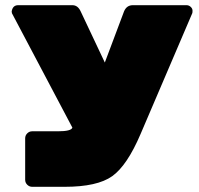

<svg xmlns="http://www.w3.org/2000/svg" viewBox="-20 -720 768 740"><path d="M104 -214H204Q254 -214 259 -228L26 -669Q25 -672 25 -676Q29 -700 50 -700H259Q280 -700 291 -676L384 -479L458 -676Q468 -700 492 -700H699Q708 -700 715 -693.5Q722 -687 722 -679Q722 -671 721 -669L522 -204Q470 -82 412.5 -41Q355 0 229 0H104Q93 0 85 -8Q77 -16 77 -27V-187Q77 -198 85 -206Q93 -214 104 -214Z"/></svg>

Font: Rubik One
Style: Regular
Weight: 400
Designer: Hubert and Fischer with Elvire Volk Leonovitch
Foundry: Hubert and Fischer with Elvire Volk Leonovitch
Version: Version 1.001